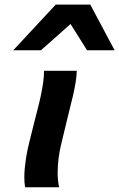

<svg xmlns="http://www.w3.org/2000/svg" viewBox="-20 -793 505 813"><path d="M305.2 -493.2Q304.2 -468.3 299.8 -441.7Q295.4 -415 288.8 -386.7Q282.2 -358.4 274.4 -328.4Q266.6 -298.3 259.3 -266.6L237.3 -174.8Q235.4 -166 232.9 -153.6Q230.5 -141.1 228.5 -126.2Q226.6 -111.3 225.3 -94.7Q224.1 -78.1 224.1 -61.5Q224.1 -45.4 225.6 -29.8Q227.1 -14.2 230.5 0H86.4Q84.5 -9.8 83.7 -20.8Q83 -31.7 83 -43Q83 -62 85 -81.8Q86.9 -101.6 89.8 -120.8Q92.8 -140.1 96.4 -158Q100.1 -175.8 104 -190.4L123 -267.1Q129.9 -294.9 137.7 -324.5Q145.5 -354 151.9 -383.3Q158.2 -412.6 162.4 -440.7Q166.5 -468.8 166.5 -493.2ZM348.6 -580.1 278.8 -691.4 153.3 -580.1H36.1L215.8 -773.4H362.3L465.3 -580.1Z"/></svg>

Font: Andika New Basic
Style: Bold Italic
Weight: 700
Italic angle: -14°
Designer: Victor Gaultney, Annie Olsen, Pablo Ugerman
Foundry: SIL International
Version: Version 5.500